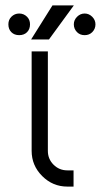

<svg xmlns="http://www.w3.org/2000/svg" viewBox="-20 -690 373 710"><path d="M97 -500V-132Q97 -78 136 -39Q175 0 229 0H252V-60H229Q199 -60 178 -81Q157 -102 157 -132V-500ZM95 -544H161L253 -670H174ZM51 -640Q34 -640 22 -628Q11 -617 11 -600Q11 -582 22 -571Q33 -560 51 -560Q69 -560 80 -571Q91 -582 91 -600Q91 -617 80 -628Q68 -640 51 -640ZM293 -640Q277 -640 265 -628Q253 -616 253 -600Q253 -583 265 -571Q276 -560 293 -560Q310 -560 321 -571Q333 -583 333 -600Q333 -616 321 -628Q309 -640 293 -640Z"/></svg>

Font: Unageo
Style: Light
Weight: 300
Designer: Richard Sepsi
Foundry: Richard Sepsi
Version: Version 2.000